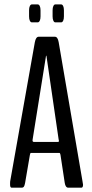

<svg xmlns="http://www.w3.org/2000/svg" viewBox="-20 -873 429 893"><path d="M237.3 -769Q231.9 -769 228.3 -776.4Q224.6 -783.7 224.6 -796.9V-824.7Q224.6 -837.9 228.3 -845.2Q231.9 -852.5 237.3 -852.5H264.2Q270 -852.5 273.7 -845.2Q277.3 -837.9 277.3 -824.7V-796.9Q277.3 -783.7 273.7 -776.4Q270 -769 264.2 -769ZM128.4 -769Q122.6 -769 118.9 -776.4Q115.2 -783.7 115.2 -796.9V-824.7Q115.2 -837.9 118.9 -845.2Q122.6 -852.5 128.4 -852.5H155.3Q161.1 -852.5 164.8 -845.2Q168.5 -837.9 168.5 -824.7V-796.9Q168.5 -783.7 164.8 -776.4Q161.1 -769 155.3 -769ZM137.7 -212.9H251.5Q253.9 -212.9 253.9 -219.7Q253.9 -222.7 252.9 -223.1L196.3 -611.3Q196.3 -611.3 195.3 -614.3Q193.8 -614.3 193.8 -611.8L131.8 -224.6Q131.3 -222.7 131.3 -220.2Q131.3 -212.9 137.7 -212.9ZM34.2 0Q26.9 0 26.9 -14.6V-21.5Q26.9 -26.4 27.3 -29.3L142.1 -676.8Q147 -702.1 159.7 -702.1H235.4Q248.5 -702.1 252.9 -676.8L363.8 -29.3Q363.8 -26.9 365 -21.7Q366.2 -16.6 366.2 -14.2Q366.2 0 358.4 0H297.9Q284.7 0 281.2 -22L261.2 -153.3Q259.3 -161.6 256.8 -161.6H123Q121.1 -161.6 119.1 -152.8L96.7 -22Q94.2 -8.8 90.8 -4.4Q87.4 0 81.5 0Z"/></svg>

Font: BenchNine
Style: Regular
Weight: 400
Designer: Vernon Adams
Foundry: Vernon Adams
Version: Version 1 ; ttfautohint (v0.92.18-e454-dirty) -l 8 -r 50 -G 